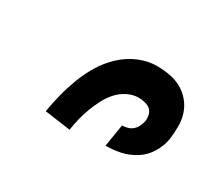

<svg xmlns="http://www.w3.org/2000/svg" viewBox="-65 -913 630 551"><g transform="rotate(30 250.0 -638.0)"><path d="M199 -496 113 -508Q118 -538 125.5 -567.5Q133 -597 144 -626Q155 -655 171.5 -682.5Q188 -710 212 -732.5Q236 -755 265.5 -767.5Q295 -780 325 -780Q347 -780 368.5 -776Q390 -772 407.5 -762Q425 -752 438 -736.5Q451 -721 457.5 -701.5Q464 -682 464 -660Q464 -638 461 -616Q457 -592 443 -569Q429 -546 406.5 -532Q384 -518 359.5 -513Q335 -508 311 -508L323 -582Q332 -582 341 -584.5Q350 -587 357.5 -593.5Q365 -600 369 -609Q373 -618 375 -627V-628Q376 -638 373.5 -648Q371 -658 363.5 -664Q356 -670 345.5 -672.5Q335 -675 325 -675Q306 -675 287.5 -665.5Q269 -656 256 -641Q243 -626 234 -608.5Q225 -591 218 -572.5Q211 -554 206.5 -535.5Q202 -517 199 -498Z"/></g></svg>

Font: Iosevka Term Curly Extrabold
Style: Italic
Weight: 800
Italic angle: -9°
Designer: Belleve Invis
Foundry: Belleve Invis
Version: Version 32.3.0